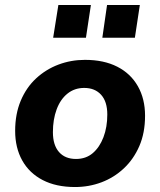

<svg xmlns="http://www.w3.org/2000/svg" viewBox="-20 -742 644 773"><path d="M282 11Q206 11 152 -17Q98 -45 69.5 -96Q41 -147 41 -215Q41 -283 63.5 -336.5Q86 -390 125.5 -426.5Q165 -463 215.5 -482Q266 -501 322 -501Q398 -501 452 -473.5Q506 -446 535 -395Q564 -344 564 -276Q564 -207 541 -154Q518 -101 478.5 -64Q439 -27 388.5 -8Q338 11 282 11ZM286 -102Q326 -102 353.5 -125.5Q381 -149 396.5 -189.5Q412 -230 412 -281Q412 -333 387 -360.5Q362 -388 319 -388Q280 -388 251.5 -365Q223 -342 208 -301.5Q193 -261 193 -210Q193 -158 217.5 -130Q242 -102 286 -102ZM392 -590 411 -722H543L523 -590ZM194 -590 215 -722H346L326 -590Z"/></svg>

Font: Nunito Sans 12pt ExtraBold
Style: Italic
Weight: 800
Italic angle: -9°
Designer: Vernon Adams
Foundry: Vernon Adams
Version: Version 3.101;gftools[0.9.27]